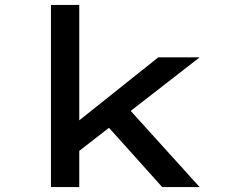

<svg xmlns="http://www.w3.org/2000/svg" viewBox="-20 -760 932 780"><path d="M289 -137 278 -252 623 -527H791ZM187 0V-740H302V0ZM639 0 385 -283 468 -357 791 0Z"/></svg>

Font: Lexend Tera Medium
Style: Regular
Weight: 500
Designer: Bonnie Shaver-Troup, Thomas Jockin
Foundry: Lexend
Version: Version 1.007